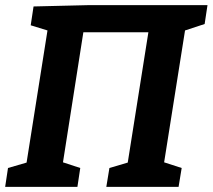

<svg xmlns="http://www.w3.org/2000/svg" viewBox="-22 -724 824 744"><path d="M-2 0 9 -73 81 -94 162 -606 97 -626 108 -699 317 -704H782L771 -631L695 -606L614 -95L682 -73L670 0H390L402 -73L473 -94L553 -599H301L222 -95L289 -73L278 0Z"/></svg>

Font: Bitter
Style: Bold Italic
Weight: 700
Italic angle: -9°
Designer: Sol Matas, and Bitter project Authors
Foundry: Sol Matas
Version: Version 2.001